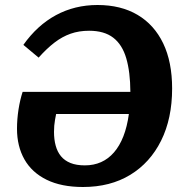

<svg xmlns="http://www.w3.org/2000/svg" viewBox="-20 -734 746 768"><path d="M312 14Q225.5 14 166.5 -15Q107.5 -44 77.7 -96.5Q48 -149 48 -219Q48 -257 54 -295.8Q60 -334.5 70.5 -366.5H501.5Q501 -446.5 485 -501Q469 -555.5 433 -583.2Q397 -611 336.5 -611Q296 -611 262.5 -599.2Q229 -587.5 198 -563.7Q167 -540 134.5 -503.5L73.5 -554.5Q129 -633 204 -673.5Q279 -714 370 -714Q463.5 -714 530.3 -674.5Q597 -635 632.8 -560.5Q668.5 -486 668.5 -380Q668.5 -260 624.5 -171.5Q580.5 -83 500.8 -34.5Q421 14 312 14ZM319.5 -72.5Q355 -72.5 384.3 -85.5Q413.5 -98.5 436 -124.5Q458.5 -150.5 473.5 -188.7Q488.5 -227 495.5 -278H204.5Q202 -266 200 -254.2Q198 -242.5 197 -231.2Q196 -220 196 -206.5Q196 -176 202.8 -151.3Q209.5 -126.5 224 -109Q238.5 -91.5 262 -82Q285.5 -72.5 319.5 -72.5Z"/></svg>

Font: Literata
Style: Italic
Weight: 400
Italic angle: -2°
Designer: Latin by Veronika Burian and Jose Scaglione. Greek by Irene Vlachou. Cyrillic by Vera Evstafieva
Foundry: TypeTogether
Version: Version 3.103;gftools[0.9.29]